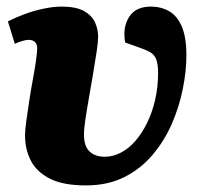

<svg xmlns="http://www.w3.org/2000/svg" viewBox="-20 -549 628 583"><path d="M241 14Q172 14 131.5 -6.5Q91 -27 73.5 -61.5Q56 -96 56 -138Q56 -154 60 -182.5Q64 -211 69 -244Q74 -277 80 -309Q86 -341 89.5 -366.5Q93 -392 93 -402Q93 -415 86 -421.5Q79 -428 67 -428Q59 -428 47.5 -424.5Q36 -421 25 -416L4 -484Q25 -495 53 -505.5Q81 -516 111.5 -522.5Q142 -529 167 -529Q211 -529 235 -515.5Q259 -502 268.5 -481Q278 -460 278 -437Q278 -422 273.5 -392.5Q269 -363 263 -327Q257 -291 250.5 -254.5Q244 -218 239.5 -188Q235 -158 235 -141Q235 -105 252 -89Q269 -73 298 -73Q323 -73 347 -85.5Q371 -98 391 -121Q411 -144 426.5 -175.5Q442 -207 451 -245.5Q460 -284 460 -327Q460 -354 454.5 -368.5Q449 -383 436 -390.5Q423 -398 399 -406L360 -420Q352 -466 372 -497.5Q392 -529 438 -529Q469 -529 493.5 -515Q518 -501 532 -468.5Q546 -436 546 -381Q546 -333 535 -278.5Q524 -224 501.5 -172.5Q479 -121 443 -78.5Q407 -36 357 -11Q307 14 241 14Z"/></svg>

Font: Literata ExtraBold
Style: Italic
Weight: 800
Italic angle: -2°
Designer: Latin by Veronika Burian and Jose Scaglione. Greek by Irene Vlachou. Cyrillic by Vera Evstafieva
Foundry: TypeTogether
Version: Version 3.002